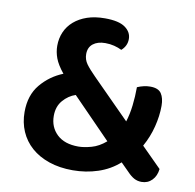

<svg xmlns="http://www.w3.org/2000/svg" viewBox="-74 -697 803 789"><g transform="rotate(10 328.0 -303.0)"><path d="M566 14Q549 14 535 6.5Q521 -1 506 -17L472 -51Q434 -17 384 -0.5Q334 16 279 16Q224 16 180 1Q136 -14 105.5 -41Q75 -68 59 -105Q43 -142 43 -186Q43 -256 80.5 -301Q118 -346 173 -368Q147 -400 137.5 -425.5Q128 -451 128 -477Q128 -508 139.5 -534.5Q151 -561 173.5 -580.5Q196 -600 228 -611Q260 -622 302 -622Q360 -622 386.5 -603Q413 -584 413 -555Q413 -526 390 -506Q376 -513 358.5 -517.5Q341 -522 321 -522Q289 -522 270 -507Q251 -492 251 -464Q251 -441 264.5 -422.5Q278 -404 304 -378L461 -220Q471 -251 475.5 -289Q480 -327 480 -366Q508 -378 534 -378Q568 -378 580.5 -359Q593 -340 593 -308Q593 -266 581.5 -220.5Q570 -175 547 -134L630 -51Q627 -22 609.5 -4Q592 14 566 14ZM285 -84Q308 -84 339 -92.5Q370 -101 399 -126L238 -291Q208 -281 186 -255.5Q164 -230 164 -191Q164 -144 195.5 -114Q227 -84 285 -84Z"/></g></svg>

Font: Baloo 2 SemiBold
Style: Regular
Weight: 600
Designer: Sarang Kulkarni and Ek Type
Foundry: Ek Type
Version: Version 1.640;hotconv 1.0.111;makeotfexe 2.5.65597; ttfautoh